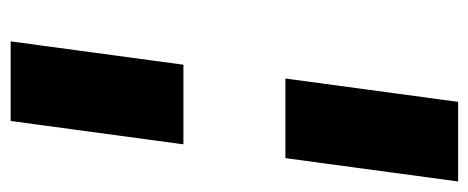

<svg xmlns="http://www.w3.org/2000/svg" viewBox="-286 -614 900 369"><g transform="rotate(90 164.5 -430.0)"><path d="M131.4 -528H284.4L329.3 -860H176.3ZM60 0H213L257.9 -332H104.9Z"/></g></svg>

Font: Hussar Techniczny
Style: Bold 
Weight: 700
Foundry: Cannot Into Space Fonts
Version: Version 0.77